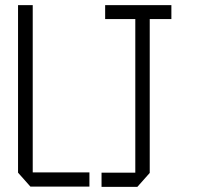

<svg xmlns="http://www.w3.org/2000/svg" viewBox="-20 -724 772 745"><path d="M98 0 50 -54V-55H327V0ZM50 -55V-704H107V-55ZM505 -54V-650L553 -704H561V-54ZM374 1V-54H561V-53L513 1ZM388 -650V-704H553L505 -650ZM561 -650V-704H645V-650Z"/></svg>

Font: Foldit Thin Light
Style: Regular
Weight: 300
Version: Version 1.003